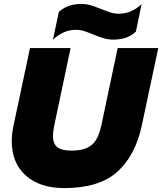

<svg xmlns="http://www.w3.org/2000/svg" viewBox="-20 -944 827 979"><path d="M280 -883Q324 -924 396 -924Q418 -924 439 -918Q460 -912 493 -899Q523 -887 543.5 -880.5Q564 -874 586 -874Q650 -874 702 -923L673 -783Q631 -742 558 -742Q533 -742 510.5 -748.5Q488 -755 456 -768Q427 -780 407.5 -786Q388 -792 367 -792Q304 -792 250 -742ZM40 -224Q40 -262 49 -304L133 -699H340L257 -306Q250 -269 250 -252Q250 -211 272.5 -193.5Q295 -176 344 -176Q394 -176 424 -190Q454 -204 470.5 -232Q487 -260 497 -306L580 -699H787L703 -304Q670 -150 577.5 -67.5Q485 15 308 15Q183 15 111.5 -49Q40 -113 40 -224Z"/></svg>

Font: Prompt ExtraBold
Style: Italic
Weight: 800
Italic angle: -12°
Designer: Katatrad Team
Foundry: CadsonDemak
Version: Version 1.001